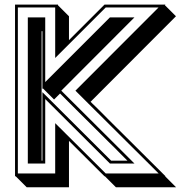

<svg xmlns="http://www.w3.org/2000/svg" viewBox="-20 -747 812 829"><path d="M537.1 -140.1 562 -115.2ZM450.2 -134.8Q472.2 -111.8 494.1 -90.8ZM163.1 -349.1 460 -53.2H530.3Q493.7 -89.8 456.1 -127.2Q418.5 -164.6 380.4 -202.6Q344.7 -237.8 309.3 -273.2Q273.9 -308.6 239.3 -343.3L213.4 -317.4L165.5 -365.2L163.1 -362.8V-612.3H159.7V-53.2H163.1ZM371.1 -307.6Q376 -302.7 380.4 -298.3Q384.8 -293.9 390.1 -289.1Q403.3 -276.4 418.5 -261Q433.6 -245.6 449.7 -229.5Q465.8 -213.4 481.9 -197.5Q498 -181.6 512.7 -167Q538.1 -141.6 563.5 -116.5Q588.9 -91.3 612.5 -67.6Q636.2 -43.9 657.2 -23.2Q678.2 -2.4 694.8 14.2H692.9L740.2 61.5H480.5L433.1 14.2H431.2L277.8 -138.7V61.5H95.2L47.9 14.2H44.9V-727.1H230.5V-724.1L277.8 -676.8V-573.7L431.2 -727.1H694.3L691.9 -724.6L739.7 -676.8ZM175.3 -41H100.1V-671.9H175.3V-392.6L454.6 -671.9H560.5L244.6 -355.5L560.5 -41H454.6L175.3 -319.3ZM218.3 -215.3 436.5 2H665Q641.1 -22 612.5 -50.3Q584 -78.6 553 -109.4Q522 -140.1 489.5 -172.6Q457 -205.1 425 -236.8Q393.1 -268.6 362.8 -298.6Q332.5 -328.6 305.7 -355.5L664.6 -714.8H436.5L218.3 -496.6V-714.8H57.1V2H218.3Z"/></svg>

Font: Gondrin
Style: Regular
Weight: 400
Designer: Peter Wiegel, original typeface by Carl Albert Fahrenwaldt 1901
Foundry: Peter Wiegel
Version: Version 1.000 2010 initial release